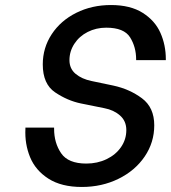

<svg xmlns="http://www.w3.org/2000/svg" viewBox="-20 -735 679 763"><path d="M81 -223V-228H195V-223Q195 -167 223 -126Q251 -85 323 -85Q367 -85 403.5 -102.5Q440 -120 461 -150.5Q482 -181 482 -218Q482 -254 457 -276Q432 -298 395 -305L301 -324Q248 -335 199 -368Q150 -401 150 -479Q150 -545 185.5 -599Q221 -653 283 -684Q345 -715 421 -715Q498 -715 547 -684Q596 -653 617.5 -604.5Q639 -556 639 -500V-496H521V-499Q521 -548 497 -586.5Q473 -625 402 -625Q362 -625 328.5 -608Q295 -591 275.5 -561Q256 -531 256 -496Q256 -462 280.5 -441.5Q305 -421 344 -413L430 -395Q495 -381 544 -344.5Q593 -308 593 -237Q593 -169 555 -113Q517 -57 451 -24.5Q385 8 305 8Q224 8 172.5 -25Q121 -58 99.5 -110.5Q78 -163 81 -223Z"/></svg>

Font: Be Vietnam Medium
Style: Italic
Weight: 500
Italic angle: -9.444°
Designer: Gabriel Lam
Foundry: TypeRant
Version: Version 3.000